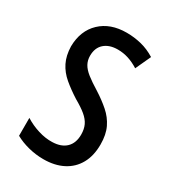

<svg xmlns="http://www.w3.org/2000/svg" viewBox="-144 -622 627 707"><g transform="rotate(30 169.5 -268.5)"><path d="M152 10Q120 10 88.5 2Q57 -6 32 -20V-96Q59 -79 90 -69.5Q121 -60 149 -61Q187 -62 207.5 -82Q228 -102 228 -138Q228 -161 220 -178Q212 -195 194 -210Q176 -225 146 -242Q113 -263 87.5 -284.5Q62 -306 48 -334Q34 -362 33 -401Q34 -468 75.5 -507.5Q117 -547 186 -547Q218 -547 248.5 -539.5Q279 -532 308 -514L278 -449Q256 -463 234 -470Q212 -477 189 -477Q153 -477 132 -458.5Q111 -440 111 -406Q111 -387 119.5 -371.5Q128 -356 147 -341Q166 -326 197 -307Q230 -286 255 -264Q280 -242 294 -213Q308 -184 308 -142Q308 -94 289 -60Q270 -26 235 -8Q200 10 152 10Z"/></g></svg>

Font: Noto Sans ExtraCondensed
Style: Regular
Weight: 400
Width: 2
Designer: Monotype Design Team
Foundry: Monotype Imaging Inc.
Version: Version 2.013